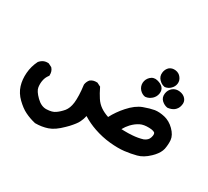

<svg xmlns="http://www.w3.org/2000/svg" viewBox="-114 -433 980 905"><g transform="rotate(30 376.5 19.5)"><path d="M156.7 292.5Q127.4 285.6 101.6 272.9Q88.4 266.6 75.4 256.8Q62.5 247.1 49.3 234.4Q36.1 221.7 26.9 207Q17.6 192.4 12.7 176.3Q2.9 144.5 5.9 107.7Q8.8 70.8 25.4 37.6L25.9 36.6L26.9 35.6Q45.9 14.2 72.3 16.6H74.2L75.7 17.6L91.3 25.4L92.8 26.4L94.2 27.8Q106.4 41.5 105.5 63V65.9L103.5 68.4Q92.3 83 88.9 100.6Q85 118.7 87.9 138.7Q90.3 157.7 117.7 184.6Q144.5 210.9 172.9 209.5Q188 209 199.7 205.8Q211.4 202.6 219.2 196.8Q236.3 185.1 252.4 166Q259.3 157.2 264.2 144.8Q269 132.3 271 115.7Q272.9 99.1 272.2 75.2Q271.5 51.3 267.6 22V20.5V19Q270 3.9 279.3 -7.8L280.3 -8.8L280.8 -9.3Q294.4 -20.5 315.9 -19.5H317.9L319.8 -18.6L335.4 -10.7L338.4 -9.3L339.8 -6.3Q352.1 19.5 366.2 41Q379.4 61.5 398.9 74.7Q416.5 86.9 442.4 95.7Q447.3 85.9 452.9 76.9Q458.5 67.9 464.6 59.1Q470.7 50.3 477.5 41.7Q484.4 33.2 491.7 24.9Q525.4 -13.2 560.5 -26.4Q594.2 -38.6 617.2 -42.5Q641.1 -45.9 670.4 -39.1Q685.1 -35.6 698.7 -27.8Q712.4 -20 724.6 -7.8Q749.5 17.1 752 42.5Q753.9 65.9 749 91.3Q747.6 97.2 745.4 102.8Q743.2 108.4 740 114Q736.8 119.6 732.7 125.2Q728.5 130.9 723.6 136.5Q718.8 142.1 712.9 147.5Q697.8 162.1 682.4 171.4Q667 180.7 651.4 184.6Q636.7 188.5 621.1 191.4Q605.5 194.3 588.9 196.3Q555.7 200.2 511.2 195.8Q466.8 191.4 422.9 176.3Q385.7 163.6 352.1 142.6Q350.1 152.3 347.2 160.6Q344.2 168.9 340.3 177.2Q337.9 182.1 334.7 187.3Q331.5 192.4 327.1 198Q322.8 203.6 317.6 209.7Q312.5 215.8 306.4 222.4Q300.3 229 293 235.8Q274.9 253.9 258.1 265.6Q241.2 277.3 225.1 282.7Q194.8 293 159.2 293H158.2ZM641.1 103Q651.9 98.1 658 92Q664.1 85.9 667 77.1Q668.9 71.3 669.7 66.2Q670.4 61 669.9 57.6Q669.4 54.2 668 51.8Q666 48.8 658.2 46.1Q650.4 43.5 636.2 43Q606.4 42 587.9 51.3Q578.1 56.2 568.6 63.2Q559.1 70.3 549.3 80.6Q535.6 95.2 525.4 113.8Q529.3 113.8 533.2 114Q537.1 114.3 541 114.3Q544.9 114.3 548.6 114.3Q552.2 114.3 555.9 114.3Q559.6 114.3 563 114.3Q566.4 114.3 569.8 114Q573.2 113.8 576.7 113.5Q580.1 113.3 583.5 113.3Q614.7 111.3 641.1 103ZM544.4 -74.2Q528.3 -76.7 515.1 -90.8Q502 -106 502.9 -126Q504.4 -146 519 -160.2Q526.9 -168 536.9 -170.4Q546.9 -172.9 557.6 -169.9Q577.6 -165 588.4 -153.8Q600.1 -141.1 597.2 -121.1Q594.2 -102.5 580.1 -89.4Q576.2 -86.4 572.5 -83.7Q568.8 -81.1 564.7 -79.1Q560.5 -77.1 556.2 -75.9Q551.8 -74.7 546.9 -74.2H545.9ZM661.6 -82Q645 -84.5 630.9 -97.2Q615.7 -111.3 618.7 -133.8Q621.6 -154.8 637.2 -167.5Q653.3 -180.2 675.3 -177.2Q696.3 -174.3 708 -160.6Q720.7 -146 715.3 -124.5Q713.4 -114.7 708.5 -107.2Q703.6 -99.6 696.8 -94.2Q683.6 -84.5 664.1 -82H663.1ZM601.1 -160.2Q595.7 -161.1 590.3 -163.3Q585 -165.5 580.3 -168.9Q575.7 -172.4 571.3 -176.8Q556.2 -191.9 559.1 -213.9Q559.6 -217.8 560.5 -221.4Q561.5 -225.1 563 -228.5Q564.5 -231.9 566.2 -234.9Q567.9 -237.8 570.3 -240.5Q572.8 -243.2 575.2 -245.6Q588.9 -256.3 608.2 -253.9Q627.4 -251.5 638.7 -236.3Q649.9 -221.7 647.9 -204.6Q646 -188 633.3 -175.3Q630.4 -172.4 627 -169.7Q623.5 -167 619.9 -165.3Q616.2 -163.6 612.1 -162.1Q607.9 -160.6 604 -160.2H602.5Z"/></g></svg>

Font: NaikaiFont
Style: Bold
Weight: 700
Version: Version 1.89